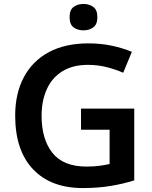

<svg xmlns="http://www.w3.org/2000/svg" viewBox="-20 -944 773 974"><path d="M391 -393H661V-29Q604 -11 540 -0.5Q476 10 400 10Q238 10 147.5 -85.5Q57 -181 57 -358Q57 -469 100.5 -551.5Q144 -634 227 -679Q310 -724 429 -724Q492 -724 548 -712Q604 -700 649 -681L605 -575Q566 -592 521 -603.5Q476 -615 426 -615Q349 -615 296.5 -582.5Q244 -550 217.5 -491.5Q191 -433 191 -356Q191 -238 246 -168.5Q301 -99 419 -99Q455 -99 485 -103Q515 -107 536 -112V-286H391ZM404 -924Q432 -924 453 -909Q474 -894 474 -857Q474 -820 453 -805Q432 -790 404 -790Q374 -790 353.5 -805Q333 -820 333 -857Q333 -894 353.5 -909Q374 -924 404 -924Z"/></svg>

Font: Noto Sans Cherokee SemiBold
Style: Regular
Weight: 600
Designer: Monotype Design Team
Foundry: Monotype Imaging Inc.
Version: Version 2.001; ttfautohint (v1.8.4.7-5d5b)